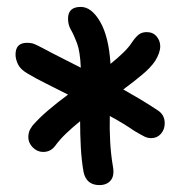

<svg xmlns="http://www.w3.org/2000/svg" viewBox="-20 -777 534 556"><path d="M105 -337Q88 -337 75 -350Q62 -363 62 -380Q62 -387 64 -394.5Q66 -402 74 -413Q93 -435 120 -458Q147 -481 177 -503Q144 -520 113.5 -535Q83 -550 60 -564Q39 -576 32 -591Q25 -606 25 -619Q25 -653 58 -653Q71 -653 79.5 -649.5Q88 -646 105 -637Q127 -625 155 -611Q183 -597 214 -581Q212 -628 203 -652Q194 -676 185.5 -690.5Q177 -705 177 -723Q177 -757 214 -757Q245 -757 270 -714Q295 -671 300 -592Q321 -609 337.5 -625Q354 -641 364 -657Q373 -670 382 -677Q391 -684 405 -684Q423 -684 433.5 -671.5Q444 -659 444 -643Q444 -624 429 -600Q416 -581 391.5 -560.5Q367 -540 337 -518Q362 -504 387 -489Q412 -474 436 -458Q457 -445 457 -420Q457 -402 446 -389.5Q435 -377 418 -377Q408 -377 399.5 -381Q391 -385 369 -398Q353 -409 335 -420Q317 -431 298 -441Q297 -405 299 -367.5Q301 -330 307 -295Q312 -268 300.5 -254.5Q289 -241 268 -241Q230 -241 222 -279Q216 -313 214 -351Q212 -389 212 -426Q191 -409 172.5 -391.5Q154 -374 140 -355Q127 -337 105 -337Z"/></svg>

Font: Shantell Sans Normal
Style: Regular
Weight: 500
Designer: Stephen Nixon, Anya Danilova, Shantell Martin
Foundry: Arrow Type
Version: Version 1.009;[a7da0bfa3]